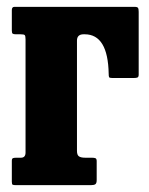

<svg xmlns="http://www.w3.org/2000/svg" viewBox="-20 -540 436 560"><path d="M40 -440H26.5Q19.5 -440 17 -441.8Q14.5 -443.5 14.5 -451V-510.5Q14.5 -520 22 -520H372.5Q380.5 -520 382.5 -517Q384.5 -514 384.5 -505.5V-322.5Q384.5 -315.5 381 -314Q377.5 -312.5 370.5 -312.5H307Q299.5 -312.5 298.2 -315Q297 -317.5 297 -324.5Q295 -440 227 -440H224Q204.5 -440 204.5 -421.5V-100Q204.5 -88 210.2 -84Q216 -80 228.5 -80H248Q255 -80 258.5 -78.5Q262 -77 262 -70V-15Q262 -5.5 258.2 -2.8Q254.5 0 245.5 0H27Q19.5 0 17 -1.2Q14.5 -2.5 14.5 -10V-71Q14.5 -77.5 18 -78.8Q21.5 -80 28 -80H41Q54.5 -80 54.5 -95V-425Q54.5 -435 52.2 -437.5Q50 -440 40 -440Z"/></svg>

Font: Besley* Condensed
Style: Bold
Weight: 700
Width: 3
Designer: Owen Earl
Foundry: indestructible type*
Version: Version 3.000; ttfautohint (v1.8.3)